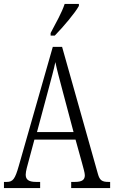

<svg xmlns="http://www.w3.org/2000/svg" viewBox="-20 -951 577 971"><path d="M236 -784V-771H257C301 -816 360 -886 379 -921V-931H307C292 -886 265 -839 236 -784ZM0 0H183V-31H162C122 -31 110 -45 110 -68C110 -84 119 -116 125 -137L154 -245H362L395 -126C401 -103 409 -77 409 -65C409 -43 397 -31 359 -31H340V0H537V-31H529C496 -31 484 -39 475 -72L294 -714H247L75 -112C56 -45 45 -31 14 -31H0ZM167 -283 225 -499C239 -552 253 -602 260 -637C267 -602 280 -554 298 -486L352 -283Z"/></svg>

Font: Noto Serif Armenian ExtraCondensed Light
Style: Regular
Weight: 300
Width: 2
Designer: Monotype Design Team
Foundry: Monotype Imaging Inc.
Version: Version 2.008